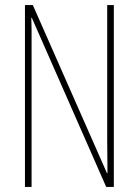

<svg xmlns="http://www.w3.org/2000/svg" viewBox="-20 -734 544 754"><path d="M427 0H397L105 -664H103Q104 -644 104 -617Q104 -590 104 -548V0H78V-714H109L400 -54H402Q402 -88 401.5 -123.5Q401 -159 401 -181V-714H427Z"/></svg>

Font: Noto Sans Gurmukhi ExtraCondensed Thin
Style: Regular
Weight: 100
Width: 2
Designer: Jelle Bosma - Monotype Design Team
Foundry: Monotype Imaging Inc.
Version: Version 2.004; ttfautohint (v1.8.4.7-5d5b)